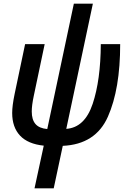

<svg xmlns="http://www.w3.org/2000/svg" viewBox="-20 -780 700 1040"><path d="M217 9Q131 0 88.5 -45.5Q46 -91 46 -168Q46 -207 59 -270L116 -541H222L163 -261Q152 -209 152 -176Q152 -132 172 -108.5Q192 -85 236 -81L380 -760H483L339 -82Q439 -89 482 -217.5Q525 -346 526 -541H631Q631 -298 564.5 -148Q498 2 320 10L271 240H167Z"/></svg>

Font: Noto Sans UI NarrowMedium
Style: Italic
Weight: 500
Width: 4
Italic angle: -12°
Designer: Monotype Design Team
Foundry: Monotype Imaging Inc.
Version: Version 1.001